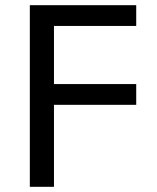

<svg xmlns="http://www.w3.org/2000/svg" viewBox="-20 -720 606 740"><path d="M95 -700V0H188V-316H505V-396H188V-620H505V-700Z"/></svg>

Font: Gully
Style: Regular
Weight: 400
Designer: jaikishan Patel
Foundry: MagicType
Version: Version 1.000;Glyphs 3.2 (3242)